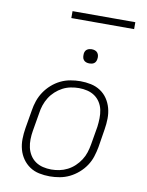

<svg xmlns="http://www.w3.org/2000/svg" viewBox="-97 -962 794 1039"><g transform="rotate(10 300.0 -443.0)"><path d="M249 8Q219 8 190.5 2Q162 -4 139 -19.5Q116 -35 100 -58Q84 -81 76.5 -108.5Q69 -136 69.5 -166Q70 -196 75 -226L92 -326Q96 -353 105 -379.5Q114 -406 130 -430Q146 -454 168 -473.5Q190 -493 215.5 -505.5Q241 -518 269 -523Q297 -528 324 -528Q354 -528 382.5 -522Q411 -516 434.5 -500.5Q458 -485 473.5 -462Q489 -439 496.5 -411.5Q504 -384 503.5 -354Q503 -324 498 -294L482 -194Q477 -167 468.5 -140.5Q460 -114 444 -90Q428 -66 405.5 -46.5Q383 -27 357.5 -14.5Q332 -2 304 3Q276 8 249 8ZM251 -30Q273 -30 295.5 -34.5Q318 -39 339.5 -50Q361 -61 378.5 -77.5Q396 -94 409 -114Q422 -134 429 -156Q436 -178 440 -201L457 -301Q460 -324 460.5 -348Q461 -372 456.5 -394Q452 -416 440 -435Q428 -454 410 -466.5Q392 -479 369.5 -484.5Q347 -490 323 -490Q301 -490 278 -485.5Q255 -481 234 -470Q213 -459 195 -442.5Q177 -426 164.5 -406Q152 -386 144.5 -364Q137 -342 134 -319L117 -219Q113 -196 112.5 -172Q112 -148 117 -126Q122 -104 134 -85Q146 -66 164 -53.5Q182 -41 204.5 -35.5Q227 -30 251 -30ZM355 -631Q345 -631 336.5 -634Q328 -637 322.5 -644Q317 -651 316 -660.5Q315 -670 316 -680Q317 -686 320 -692Q323 -698 329 -702Q335 -706 341.5 -707.5Q348 -709 354 -709Q364 -709 372.5 -706Q381 -703 386.5 -696Q392 -689 393.5 -679.5Q395 -670 393 -660Q392 -654 389 -648Q386 -642 380.5 -638Q375 -634 368 -632.5Q361 -631 355 -631ZM216 -856V-894H561V-856Z"/></g></svg>

Font: Iosevka Etoile Extralight
Style: Italic
Weight: 200
Italic angle: -9°
Designer: Belleve Invis
Foundry: Belleve Invis
Version: Version 22.1.2; ttfautohint (v1.8.4)